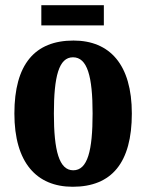

<svg xmlns="http://www.w3.org/2000/svg" viewBox="-20 -704 559 734"><path d="M138 -607H377V-684H138ZM258 10C407 10 484 -82 484 -270C484 -458 399 -549 261 -549C113 -549 35 -458 35 -270C35 -82 120 10 258 10ZM260 -53C206 -53 186 -128 186 -270C186 -412 205 -485 259 -485C314 -485 334 -412 334 -270C334 -128 315 -53 260 -53Z"/></svg>

Font: Noto Serif Bengali ExtraCondensed ExtraBold
Style: Regular
Weight: 800
Width: 2
Designer: Juan Bruce, Universal Thirst, Indian Type Foundry and the Monotype Design Team.
Foundry: Monotype Imaging Inc.
Version: Version 2.003